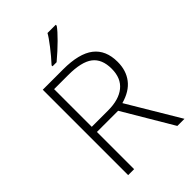

<svg xmlns="http://www.w3.org/2000/svg" viewBox="-270 -1033 1135 1135"><g transform="rotate(-45 297.0 -465.5)"><path d="M150.9 -311V0H101.1V-713.9H271Q403.8 -713.9 467.3 -664.8Q530.8 -615.7 530.8 -517.1Q530.8 -445.3 492.9 -396Q455.1 -346.7 377.9 -325.2L571.8 0H512.2L328.1 -311ZM150.9 -354H287.1Q377.4 -354 427.2 -394.3Q477.1 -434.6 477.1 -513.2Q477.1 -594.7 428.2 -631.8Q379.4 -668.9 269 -668.9H150.9ZM239.7 -778.8Q275.4 -817.4 310.3 -862.5Q345.2 -907.7 357.9 -931.2H426.8V-922.9Q409.2 -897.5 366.9 -855.5Q324.7 -813.5 273.9 -771H239.7Z"/></g></svg>

Font: JBL Sans
Style: Light
Weight: 300
Version: Version 1.10